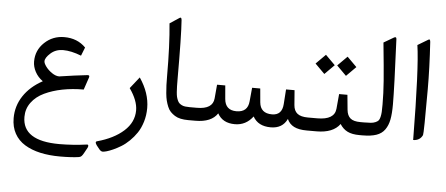

<svg xmlns="http://www.w3.org/2000/svg" viewBox="-60 -830 3008 1295"><g transform="rotate(5 1444.0 -182.0)"><path d="M372.6 236.8Q463.4 236.8 559.1 223.6Q566.9 222.7 567.9 230.2Q568.8 237.8 564.5 245.1L544.9 280.8Q536.6 296.4 529.5 303.7Q522.5 311 511.2 312.5Q462.9 319.8 384.8 319.8Q310.5 319.8 250.2 306.4Q189.9 293 144.8 265.4Q99.6 237.8 75 193.1Q50.3 148.4 50.3 88.9Q50.3 6.3 95.5 -61.8Q140.6 -129.9 224.6 -175.8Q190.9 -199.7 172.6 -233.9Q154.3 -268.1 154.3 -303.7Q154.3 -379.9 210 -432.4Q265.6 -484.9 343.8 -484.9Q432.1 -484.9 488.8 -427.2Q485.8 -417.5 466.3 -370.1Q397.9 -397 343.3 -397Q293.5 -397 258.8 -366Q224.1 -335 224.1 -311Q224.1 -297.4 240.2 -275.4Q256.3 -253.4 282.2 -235.6Q308.1 -217.8 331.5 -217.8Q437.5 -233.9 521.5 -243.2Q529.8 -244.1 532.7 -240.2Q535.6 -236.3 532.7 -227.5L504.4 -144Q428.2 -144 361.1 -130.9Q293.9 -117.7 239.7 -92Q185.5 -66.4 153.8 -23.4Q122.1 19.5 122.1 74.2Q122.1 236.8 372.6 236.8Z M874 -258.3Q941.9 -158.2 941.9 -56.6Q941.9 -7.3 928.5 36.6Q915 80.6 893.8 112.1Q872.6 143.6 845.5 169.9Q818.4 196.3 791 212.9Q763.7 229.5 738 241Q712.4 252.4 694.8 257.3Q677.2 262.2 668.5 262.2Q656.2 262.2 644.5 248L625.5 224.1Q607.9 200.2 624 195.8Q736.3 165 802.5 105.5Q868.7 45.9 868.7 -34.7Q868.7 -101.1 812.5 -180.7Z M1128.9 -269.5Q1128.9 -240.2 1129.4 -220.9Q1129.9 -201.7 1131.3 -181.6Q1132.8 -161.6 1135.7 -149.7Q1138.7 -137.7 1143.8 -126Q1148.9 -114.3 1155.8 -107.9Q1162.6 -101.6 1172.9 -96.4Q1183.1 -91.3 1196.3 -89.6Q1209.5 -87.9 1226.6 -87.9H1240.7Q1252.4 -87.9 1252.4 -49.8V-37.6Q1252.4 0 1240.7 0H1224.1Q1195.8 0 1172.9 -4.9Q1149.9 -9.8 1133.1 -20.5Q1116.2 -31.2 1103.5 -44.4Q1090.8 -57.6 1082.5 -77.9Q1074.2 -98.1 1069.1 -118.4Q1064 -138.7 1061.3 -167.7Q1058.6 -196.8 1057.6 -222.7Q1056.6 -248.5 1056.6 -284.7Q1056.6 -491.7 1042 -639.2L1106.4 -681.6Q1119.6 -690.4 1121.1 -667.5Q1128.9 -563 1128.9 -269.5Z M1782.7 0Q1696.8 0 1662.1 -63Q1614.7 0 1540 0Q1456.5 0 1422.4 -63Q1381.3 0 1272.9 0H1235.4Q1208.5 0 1208.5 -37.6V-49.8Q1208.5 -87.9 1235.4 -87.9H1275.4Q1382.8 -87.9 1389.2 -161.6L1397.5 -254.9H1453.1L1460.9 -163.6Q1467.8 -87.9 1543 -87.9Q1619.6 -87.9 1626 -162.6L1634.8 -254.9H1689.9L1698.2 -162.1Q1705.1 -87.9 1783.7 -87.9Q1851.6 -87.9 1856.9 -163.6L1863.8 -263.7H1921.4L1929.2 -163.6Q1932.1 -125 1955.6 -106.4Q1979 -87.9 2027.3 -87.9H2037.1Q2048.8 -87.9 2048.8 -49.8V-37.6Q2048.8 0 2037.1 0H2026.9Q1972.7 0 1940.4 -16.4Q1908.2 -32.7 1893.6 -66.4Q1862.3 0 1782.7 0Z M2258.3 -520 2323.2 -455.1 2258.3 -390.1 2193.4 -455.1ZM2111.8 -520 2176.8 -455.1 2111.8 -390.1 2046.9 -455.1ZM2031.7 -87.9H2090.3Q2206.5 -87.9 2213.9 -163.1L2223.1 -263.7H2279.3L2289.1 -162.6Q2293 -124 2314.5 -106Q2335.9 -87.9 2382.8 -87.9H2392.6Q2404.3 -87.9 2404.3 -49.8V-37.6Q2404.3 0 2392.6 0H2383.8Q2333.5 0 2302.5 -15.4Q2271.5 -30.8 2251 -63.5Q2205.1 0 2092.8 0H2031.7Q2004.9 0 2004.9 -37.6V-49.8Q2004.9 -87.9 2031.7 -87.9Z M2387.2 -87.9H2407.7Q2436 -87.9 2453.1 -89.4Q2470.2 -90.8 2483.9 -96.7Q2497.6 -102.5 2504.2 -109.9Q2510.7 -117.2 2514.9 -134Q2519 -150.9 2520 -168.9Q2521 -187 2521 -219.2Q2521 -294.9 2514.6 -379.2Q2508.3 -463.4 2490.7 -636.2L2557.6 -675.3Q2574.7 -685.5 2575.7 -667Q2590.8 -338.4 2590.8 -225.6Q2590.8 -163.1 2583 -122.8Q2575.2 -82.5 2554.7 -53.7Q2534.2 -24.9 2497.8 -12.5Q2461.4 0 2404.8 0H2387.2Q2360.4 0 2360.4 -37.6V-49.8Q2360.4 -87.9 2387.2 -87.9Z M2720.2 -639.2 2791 -681.6Q2797.4 -685.5 2800.5 -682.1Q2803.7 -678.7 2804.7 -668Q2815.9 -490.7 2815.9 -347.7Q2815.9 -48.3 2811 -37.6Q2793.5 0.5 2747.6 1.5Q2743.2 -487.3 2720.2 -639.2Z"/></g></svg>

Font: Sahel FD
Style: FD
Weight: 400
Foundry: Saber Rastikerdar (saber.rastikerdar@gmail.com)
Version: Version 3.3.1